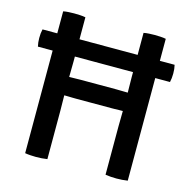

<svg xmlns="http://www.w3.org/2000/svg" viewBox="-102 -788 889 893"><g transform="rotate(15 342.0 -341.5)"><path d="M24 -494Q19.5 -513 19.5 -535Q19.5 -547 20.5 -556.8Q21.5 -566.5 24 -577H660Q662.5 -566.5 663.5 -557.5Q664.5 -548.5 664.5 -535.5Q664.5 -513.5 660 -494ZM257.5 -306Q253 -306 241.2 -306.2Q229.5 -306.5 217.8 -306.8Q206 -307 201 -307Q185.5 -307 169.5 -306.5Q153.5 -306 137.5 -306V-396.5Q153.5 -396.5 169.5 -396Q185.5 -395.5 201 -395.5Q206 -395.5 217.8 -395.8Q229.5 -396 241.2 -396.2Q253 -396.5 257.5 -396.5H426Q431 -396.5 442.8 -396.2Q454.5 -396 466.5 -395.8Q478.5 -395.5 483 -395.5Q499 -395.5 515 -396Q531 -396.5 546.5 -396.5V-306Q531 -306 515 -306.5Q499 -307 483 -307Q478.5 -307 466.5 -306.8Q454.5 -306.5 442.8 -306.2Q431 -306 426 -306ZM202 0Q189.5 2 175 3Q160.5 4 148 4Q136.5 4 121.5 3Q106.5 2 95 0V-683Q106.5 -685.5 121.5 -686.2Q136.5 -687 148 -687Q160.5 -687 175 -686.2Q189.5 -685.5 202 -683V-470Q202 -449 201.5 -432.5Q201 -416 201 -395.5V-307Q201 -287 201.5 -270.5Q202 -254 202 -233ZM482 -233Q482 -254 482.5 -270.5Q483 -287 483 -307V-395.5Q483 -416 482.5 -432.5Q482 -449 482 -470V-683Q494 -685.5 508.2 -686.2Q522.5 -687 534.5 -687Q547 -687 561.8 -686.2Q576.5 -685.5 589 -683V0Q576.5 2 562.5 3Q548.5 4 535.5 4Q523 4 508.5 3Q494 2 482 0Z"/></g></svg>

Font: Signika
Style: Regular
Weight: 400
Designer: Anna Giedry
Foundry: Anna Giedry
Version: Version 2.001